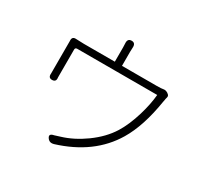

<svg xmlns="http://www.w3.org/2000/svg" viewBox="-167 -976 1216 1184"><g transform="rotate(30 441.5 -384.0)"><path d="M310 2Q283 -29 325 -37Q351 -45 363 -49Q446 -74 525 -131Q608 -191 654 -265Q693 -328 721 -421Q745 -502 751 -570H459H181Q167 -570 167 -556V-376Q167 -367 167 -358Q172 -326 142 -326Q115 -326 118 -357Q118 -367 118 -377V-551Q118 -570 118 -589Q115 -621 145 -619Q179 -617 201 -617H422V-718Q422 -735 421 -746Q418 -781 448 -781Q477 -781 474 -745Q473 -735 473 -718V-617H722Q753 -617 767.5 -620Q782 -623 799 -612L801 -610Q815 -601 811 -587Q808 -578 805 -558Q804 -555 804 -554Q774 -365 705 -250Q594 -64 350 11Q325 18 310 2Z"/></g></svg>

Font: GenSenRounded TW L
Style: Regular
Weight: 300
Version: Version 1.501;PS 1;hotconv 16.6.51;makeotf.lib2.5.65220